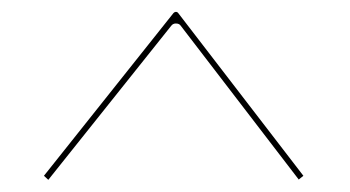

<svg xmlns="http://www.w3.org/2000/svg" viewBox="-20 -786 587 322"><path d="M271 -764.2Q272.9 -766.1 274.9 -766.1Q277.3 -766.1 278.8 -764.2L488.8 -491.2L481 -484.9L283.2 -742.7Q280.8 -746.6 274.9 -746.6Q270 -746.6 267.1 -742.7L61 -484.4L53.7 -491.2Z"/></svg>

Font: ZnikomitNo25
Style: Regular
Weight: 100
Designer: gluk
Foundry: gluk
Version: Version 0.56